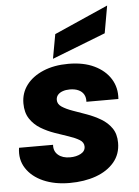

<svg xmlns="http://www.w3.org/2000/svg" viewBox="-57 -874 672 927"><g transform="rotate(-5 279.0 -411.0)"><path d="M242.9 7.9Q170.9 7.9 116 -16.1Q61.2 -40.2 33.3 -83.4Q5.4 -126.5 14 -182.7H178.9Q176.5 -152.1 197.7 -133.7Q218.9 -115.3 255.7 -115.3Q285.9 -115.3 307.9 -127.1Q329.8 -138.9 329.8 -161.2Q329.8 -181.5 309.8 -193.8Q289.8 -206.1 258.5 -216.5Q227.3 -226.9 191.7 -239.3Q156.2 -251.7 124.9 -270.5Q93.7 -289.2 73.7 -319.2Q53.7 -349.2 53.7 -394.3Q53.7 -444.4 82.5 -482.7Q111.3 -521.1 164 -543.5Q216.7 -565.8 285.9 -565.8Q359.5 -565.8 411.5 -540.9Q463.5 -516 490.2 -473.1Q516.8 -430.2 512.4 -375.6H357.4Q358.8 -395.8 350.5 -410.8Q342.1 -425.8 324.6 -433.9Q307.2 -442 282.1 -442Q263.1 -442 248 -436.6Q232.8 -431.3 224.3 -421.3Q215.7 -411.3 215.7 -396.7Q215.7 -376.5 235.7 -363.2Q255.8 -349.9 287.3 -338.7Q318.8 -327.6 354.1 -314.9Q389.4 -302.2 420.9 -283.7Q452.5 -265.3 472.5 -236.7Q492.5 -208.2 492.5 -165.2Q492.5 -110.5 459.9 -71.5Q427.2 -32.6 371 -12.3Q314.7 7.9 242.9 7.9ZM236.1 -714.2 497.6 -829.8 474.2 -697.4 214.7 -596.3Z"/></g></svg>

Font: Poppins Variable
Style: Italic
Weight: 100
Italic angle: -10°
Designer: Jonny Pinhorn
Foundry: Indian Type Foundry
Version: Version 6.000